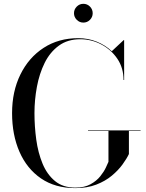

<svg xmlns="http://www.w3.org/2000/svg" viewBox="-20 -956 752 986"><path d="M360 -888Q360 -908 374.2 -922.2Q388.4 -936.4 408 -936.4Q428 -936.4 442 -922.2Q456 -908 456 -888Q456 -868.4 442 -854.2Q428 -840 408 -840Q388.4 -840 374.2 -854.2Q360 -868.4 360 -888ZM432 -286.5H702V-283.5H642V-165Q631 -141.5 609.2 -111.5Q587.5 -81.5 554.2 -53.8Q521 -26 474.5 -8Q428 10 367 10Q263 10 190.5 -39.8Q118 -89.5 80 -176.5Q42 -263.5 42 -375Q42 -486.5 84.8 -573.5Q127.5 -660.5 204 -710.2Q280.5 -760 382 -760Q432.5 -760 477 -742Q521.5 -724 554 -693L615 -750H617.5V-545H614.5Q614.5 -607 582.8 -654Q551 -701 500.2 -727.8Q449.5 -754.5 392 -754.5Q327 -754.5 281.8 -721.2Q236.5 -688 209.2 -632.8Q182 -577.5 169.5 -510.2Q157 -443 157 -375Q157 -307 166.2 -239.2Q175.5 -171.5 198.5 -115.8Q221.5 -60 262.5 -26.2Q303.5 7.5 367 7.5Q413.5 7.5 444.8 -9.8Q476 -27 495 -50.8Q514 -74.5 523.8 -95.8Q533.5 -117 537 -125V-283.5H432Z"/></svg>

Font: Bodoni* 72pt
Style: Regular
Weight: 400
Version: Version 2.3